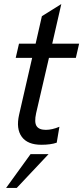

<svg xmlns="http://www.w3.org/2000/svg" viewBox="-20 -702 408 942"><path d="M183.1 8.3Q115.2 8.3 86.7 -31Q58.1 -70.3 73.7 -139.2L137.7 -418H57.1L73.2 -487.8H154.8L185.5 -622.6L280.8 -682.1L236.3 -487.8H368.2L352.1 -418H220.2L157.2 -146.5Q147.5 -102.1 159.4 -83.5Q171.4 -64.9 205.1 -64.9Q235.4 -64.9 271.5 -80.1L258.3 -2Q228.5 8.3 183.1 8.3ZM9.8 220.2 129.9 54.2H218.3L62 220.2Z"/></svg>

Font: HK Grotesk Medium Legacy Italic
Style: Regular
Weight: 500
Italic angle: -13°
Designer: Alfredo Marco Pradil
Foundry: Hanken Design Co.
Version: Version 2.022;PS 002.022;hotconv 1.0.88;makeotf.lib2.5.64775